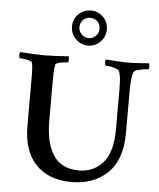

<svg xmlns="http://www.w3.org/2000/svg" viewBox="-60 -946 830 1002"><g transform="rotate(5 355.5 -445.0)"><path d="M338.4 -841.3Q323.2 -826.2 323.2 -803.7Q323.2 -781.2 338.9 -765.6Q354.5 -750 376 -750Q397.5 -750 413.1 -765.6Q428.7 -781.2 428.7 -803.7Q428.7 -826.2 413.6 -841.3Q398.4 -856.4 376 -856.4Q353.5 -856.4 338.4 -841.3ZM376 -894.5Q413.1 -894.5 439.9 -868.2Q466.8 -841.8 466.8 -803.7Q466.8 -765.6 439.9 -738.3Q413.1 -710.9 376 -710.9Q338.9 -710.9 311.5 -738.3Q284.2 -765.6 284.2 -803.7Q284.2 -841.8 311 -868.2Q337.9 -894.5 376 -894.5ZM154.3 -640.6Q202.1 -640.6 280.3 -646.5Q283.2 -641.6 283.2 -630.4Q283.2 -619.1 280.3 -614.3Q265.6 -614.3 241.7 -609.9Q217.8 -605.5 214.8 -597.7Q209 -580.1 209 -515.6V-305.7Q209 -192.4 245.1 -132.8Q286.1 -57.6 385.7 -57.6Q460.9 -57.6 509.8 -111.8Q558.6 -166 559.6 -285.2V-500Q559.6 -570.3 547.9 -593.8Q543 -602.5 517.1 -608.9Q491.2 -615.2 476.6 -615.2Q472.7 -620.1 472.7 -630.9Q472.7 -641.6 475.6 -646.5Q561.5 -640.6 590.8 -640.6Q616.2 -640.6 652.3 -643.1Q688.5 -645.5 701.2 -646.5Q704.1 -641.6 704.6 -631.8Q705.1 -622.1 701.2 -615.2Q685.5 -615.2 657.7 -609.4Q629.9 -603.5 625 -593.8Q613.3 -567.4 613.3 -501V-274.4Q613.3 -133.8 541 -64Q468.8 5.9 351.6 5.9Q228.5 5.9 161.1 -68.4Q97.7 -137.7 97.7 -269.5V-515.6Q97.7 -583 91.8 -597.7Q88.9 -605.5 64.9 -609.9Q41 -614.3 26.4 -614.3Q23.4 -619.1 23.4 -630.9Q23.4 -642.6 26.4 -646.5Q104.5 -640.6 154.3 -640.6Z"/></g></svg>

Font: Crimson
Style: Semibold
Weight: 600
Version: Version 0.8